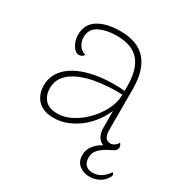

<svg xmlns="http://www.w3.org/2000/svg" viewBox="-161 -634 881 926"><g transform="rotate(30 280.0 -170.5)"><path d="M559 114Q546 142 520.5 156.5Q495 171 465 171Q431 171 407.5 152Q384 133 384 97Q384 67 401.5 44.5Q419 22 448 6Q406 -8 406 -73V-160Q369 -79 305 -33.5Q241 12 173 12Q115 12 85 -19.5Q55 -51 55 -102Q55 -156 94.5 -197Q134 -238 212 -259Q272 -275 348 -275Q378 -275 406 -272V-298Q406 -392 366.5 -438Q327 -484 241 -484Q186 -484 145.5 -464.5Q105 -445 105 -397Q105 -375 118 -354.5Q131 -334 155 -328Q150 -319 142 -315.5Q134 -312 128 -312Q107 -312 91.5 -338.5Q76 -365 76 -395Q76 -453 121.5 -482.5Q167 -512 247 -512Q436 -512 436 -298V-71Q436 -18 474 -18Q484 -18 495 -25.5Q506 -33 512 -45Q521 -35 521 -24Q521 -13 513 -5Q505 3 493 7Q454 26 435 45.5Q416 65 416 93Q416 118 429.5 132.5Q443 147 469 147Q497 147 519 131Q541 115 552 96Q562 103 559 114ZM406 -251Q396 -252 372 -252Q333 -252 289 -246.5Q245 -241 214 -232Q87 -194 87 -104Q87 -66 109 -40.5Q131 -15 179 -15Q229 -15 281.5 -50Q334 -85 369.5 -140Q405 -195 406 -251Z"/></g></svg>

Font: Arima Madurai Thin
Style: Regular
Weight: 250
Designer: Joana Correia and Natanael Gama
Foundry: NDISCOVER
Version: Version 1.020; ttfautohint (v1.5) -l 7 -r 28 -G 50 -x 13 -D 